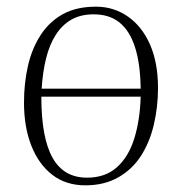

<svg xmlns="http://www.w3.org/2000/svg" viewBox="-20 -542 545 576"><path d="M52 -234Q52 -293 64 -345Q76 -397 102 -437Q128 -477 168.5 -499.5Q209 -522 268 -522Q321 -522 363.5 -492.5Q406 -463 430 -408.5Q454 -354 454 -278Q454 -221 441.5 -168Q429 -115 403 -74.5Q377 -34 335 -10Q293 14 236 14Q178 14 137 -17.5Q96 -49 74 -105Q52 -161 52 -234ZM241 -9Q296 -9 331 -40.5Q366 -72 383 -127Q400 -182 402 -252H104Q104 -129 137.5 -69Q171 -9 241 -9ZM261 -499Q222 -499 194 -483Q166 -467 147 -437Q128 -407 118 -366Q108 -325 105 -276H402Q401 -351 385 -400.5Q369 -450 338.5 -474.5Q308 -499 261 -499Z"/></svg>

Font: Literata 60pt ExtraLight
Style: Italic
Weight: 250
Italic angle: -2°
Designer: Latin by Veronika Burian and Jose Scaglione. Greek by Irene Vlachou. Cyrillic by Vera Evstafieva
Foundry: TypeTogether
Version: Version 3.103;gftools[0.9.29]